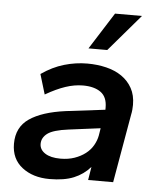

<svg xmlns="http://www.w3.org/2000/svg" viewBox="-51 -741 663 795"><g transform="rotate(5 280.0 -343.0)"><path d="M184 10Q115 10 70 -25Q25 -60 25 -123Q25 -192 77 -227.5Q129 -263 226 -276L390 -296V-305Q390 -349 363 -368.5Q336 -388 289 -388Q254 -388 216.5 -375.5Q179 -363 134 -337L109 -420Q155 -452 203 -466Q251 -480 299 -480Q341 -480 378 -471Q415 -462 442.5 -443Q470 -424 486 -395Q502 -366 502 -326Q502 -316 501 -305.5Q500 -295 498 -286L448 0H344L353 -55Q325 -23 285 -6.5Q245 10 184 10ZM222 -78Q254 -78 280 -87Q306 -96 325.5 -111Q345 -126 356.5 -146Q368 -166 372 -187L377 -218L245 -201Q182 -193 158.5 -175.5Q135 -158 135 -132Q135 -108 158 -93Q181 -78 222 -78ZM298 -543 395 -696H507L376 -543Z"/></g></svg>

Font: Celebes SemiBold
Style: Italic
Weight: 600
Italic angle: -10°
Designer: Anugrah Pasau
Foundry: Lafontype
Version: Version 1.000; ttfautohint (v1.8.4)